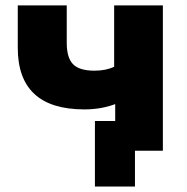

<svg xmlns="http://www.w3.org/2000/svg" viewBox="-20 -559 692 712"><path d="M293 -153.3Q45.9 -153.3 45.9 -381.8V-539.1H227.5V-399.4Q227.5 -344.7 251 -320.8Q274.4 -296.9 330.1 -296.9Q373 -296.9 403.3 -311.5V-539.1H584V0H480.5V132.8H332V-110.4H407.2V-172.9Q354.5 -153.3 293 -153.3Z"/></svg>

Font: Min Sans Black
Style: Regular
Weight: 900
Designer: Jinseong-Kim, NotoSansCJK, Nunito
Foundry: Jinseong-Kim
Version: Version 1.000